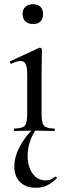

<svg xmlns="http://www.w3.org/2000/svg" viewBox="-20 -621 310 910"><path d="M49 -12Q86 -12 97.5 -25.5Q109 -39 109 -81V-266Q109 -301 102 -316.5Q95 -332 77 -332Q61 -332 34 -319H33Q29 -319 27 -324.5Q25 -330 29 -331L165 -394L169 -395Q172 -395 175.5 -392Q179 -389 179 -385Q179 -378 178 -345Q177 -312 177 -267V-81Q177 -39 188.5 -25.5Q200 -12 237 -12Q240 -12 240 -6Q240 0 237 0Q213 0 198 -1L143 -2L88 -1Q73 0 49 0Q46 0 46 -6Q46 -12 49 -12ZM87 -555Q87 -577 100.5 -589Q114 -601 137 -601Q159 -601 171.5 -589Q184 -577 184 -555Q184 -532 172 -519.5Q160 -507 137 -507Q114 -507 100.5 -519.5Q87 -532 87 -555ZM48 168Q48 123 72.5 75.5Q97 28 144 -18L154 -13Q111 49 111 118Q111 169 134.5 201.5Q158 234 196 234Q211 234 220.5 229.5Q230 225 242 216H243Q246 216 248.5 219Q251 222 249 224Q224 248 201.5 258.5Q179 269 151 269Q102 269 75 242Q48 215 48 168Z"/></svg>

Font: Cormorant Garamond Medium
Style: Regular
Weight: 500
Designer: Christian Thalmann (Catharsis Fonts)
Foundry: Catharsis Fonts
Version: Version 4.000